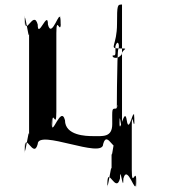

<svg xmlns="http://www.w3.org/2000/svg" viewBox="-20 -741 779 845"><path d="M388 -142C360 -142 266 -144 266 -212C248 -280 208 -135 208 -195C208 -263 210 -125 210 -193C210 -271 228 -164 228 -250V-596C228 -682 248 -572 248 -651C248 -719 245 -585 245 -653C245 -712 208 -565 191 -633C191 -701 146 -565 146 -633C128 -701 90 -574 90 -653C90 -721 88 -583 88 -651C88 -710 108 -546 108 -596V-145C108 -195 88 -30 88 -89C88 -157 90 -20 90 -88C90 -166 128 -39 146 -107C146 -175 434 -39 434 -107C452 -175 491 -46 491 -125C491 -193 489 -59 489 -127C489 -187 471 -20 471 -70V8C471 -42 452 122 452 63C452 -5 453 133 453 65C453 -14 490 113 508 45C508 -23 523 113 523 45C541 -23 578 124 578 65C578 -3 580 131 580 63C580 -16 560 94 560 8V-189C560 -267 572 -146 572 -220C572 -288 570 -154 570 -222C570 -285 548 -143 538 -211C528 -279 506 -138 506 -201C506 -269 517 -131 517 -199V-721C497 -721 495 -721 495 -636C495 -541 459 -528 500 -528C559 -528 516 -527 516 -502C498 -477 471 -487 476 -497C490 -497 488 -496 488 -538C498 -570 508 -543 501 -525C494 -525 494 -181 494 -249C494 -300 501 -272 491 -263C471 -263 474 -263 474 -195C474 -135 432 -142 388 -142Z"/></svg>

Font: Hussar Przerywany
Style: Regular
Weight: 400
Foundry: Cannot Into Space Fonts
Version: Version 0.982